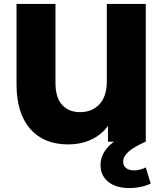

<svg xmlns="http://www.w3.org/2000/svg" viewBox="-20 -720 831 976"><path d="M721 -700V0H529V-80Q495 -34 443 -10Q391 14 326 14Q202 14 133 -65.5Q64 -145 64 -292V-700H262V-298Q262 -224 295.5 -187Q329 -150 387 -150Q448 -150 485.5 -190Q523 -230 523 -308V-700ZM491 119Q491 67 531.5 24.5Q572 -18 651 -45L721 0Q658 28 632 52Q606 76 606 102Q606 122 620.5 134Q635 146 661 146Q693 146 721 131L746 213Q727 223 697.5 229.5Q668 236 639 236Q569 236 530 204Q491 172 491 119Z"/></svg>

Font: Montserrat Alternates ExtraBold
Style: Regular
Weight: 800
Designer: Julieta Ulanovsky
Foundry: Julieta Ulanovsky
Version: Version 7.200